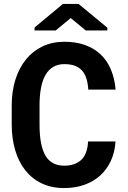

<svg xmlns="http://www.w3.org/2000/svg" viewBox="-20 -930 640 960"><path d="M557.6 -222.7Q554.2 -168.9 534.4 -126Q514.6 -83 481.4 -52.7Q448.2 -22.5 402.3 -6.1Q356.4 10.3 300.8 10.3Q237.8 10.3 189 -12.9Q140.1 -36.1 106.9 -77.9Q73.7 -119.6 56.2 -178.2Q38.6 -236.8 38.6 -307.1V-402.8Q38.6 -473.6 57.1 -532.2Q75.7 -590.8 109.9 -632.8Q144 -674.8 192.6 -698Q241.2 -721.2 301.8 -721.2Q360.4 -721.2 406 -704.6Q451.7 -688 483.9 -657.2Q516.1 -626.5 534.7 -582Q553.2 -537.6 558.1 -481.9H421.4Q419.4 -513.7 411.9 -537.6Q404.3 -561.5 389.9 -577.4Q375.5 -593.3 353.8 -601.3Q332 -609.4 301.8 -609.4Q270 -609.4 246.6 -595.7Q223.1 -582 207.8 -555.7Q192.4 -529.3 185.1 -491Q177.7 -452.6 177.7 -403.8V-307.1Q177.7 -202.1 207.3 -151.9Q236.8 -101.6 300.8 -101.6Q354.5 -101.6 385.7 -130.1Q417 -158.7 420.4 -222.7ZM516.6 -791.5V-777.8H408.7L333.5 -839.8L258.8 -777.8H152.8V-792.5L294.4 -910.2H373Z"/></svg>

Font: Roboto Mono
Style: Bold
Weight: 700
Designer: Google
Version: Version 2.000985; 2015; ttfautohint (v1.3)